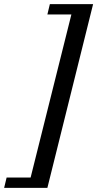

<svg xmlns="http://www.w3.org/2000/svg" viewBox="-105 -780 470 928"><path d="M-85 128 -73 78H43L240 -710H124L136 -760H345L124 128Z"/></svg>

Font: Volkhov
Style: Italic
Weight: 400
Italic angle: -12°
Designer: Cyreal (www.cyreal.org)
Foundry: Cyreal (www.cyreal.org)
Version: Version 1.010